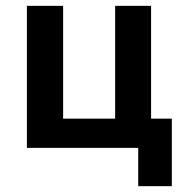

<svg xmlns="http://www.w3.org/2000/svg" viewBox="-20 -506 628 657"><path d="M453 131V0H72V-486H196V-100H374V-486H497V-100H568V131Z"/></svg>

Font: Cantarell
Style: Bold
Weight: 700
Designer: Dave Crossland, Nikolaus Waxweiler, Florian Fecher, Jacques Le Bailly, Eben Sorkin, Alexei Vanyashin, Alexios Zavras, Em
Version: Version 0.303